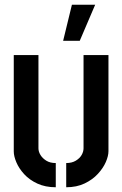

<svg xmlns="http://www.w3.org/2000/svg" viewBox="-20 -784 515 809"><path d="M246 -612 283 -764H381L316 -612ZM259 5V-97Q283 -97 299.5 -107Q316 -117 324 -131Q332 -145 332 -159V-552H437V-147Q437 -127 426 -101.5Q415 -76 392.5 -51.5Q370 -27 336.5 -11Q303 5 259 5ZM215 5Q171 5 137.5 -10.5Q104 -26 82 -50Q60 -74 49 -100Q38 -126 38 -146V-552H142V-159Q142 -145 150.5 -131Q159 -117 175 -107Q191 -97 215 -97Z"/></svg>

Font: Stick No Bills SemiBold
Style: Regular
Weight: 600
Designer: Kosala Senevirathne, Siva Puranthara, Lasantha Premarathna, Tharique Azeez
Foundry: mooniak
Version: Version 2.000